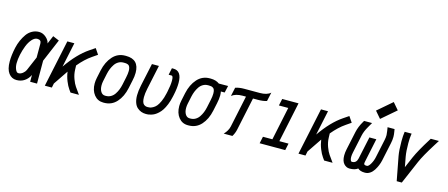

<svg xmlns="http://www.w3.org/2000/svg" viewBox="-49 -1362 4609 1975"><g transform="rotate(15 2255.0 -374.0)"><path d="M106.9 -148.4Q106.9 -111.8 119.4 -82.8Q131.8 -53.7 149.9 -53.7Q175.3 -53.7 196.8 -71Q218.3 -88.4 226.6 -107.4L291 -257.8V-406.2Q291 -445.8 248.5 -445.8Q219.7 -445.8 192.4 -414.8Q165 -383.8 147 -337.9Q128.9 -292 117.9 -241Q106.9 -189.9 106.9 -148.4ZM291 -72.3Q270.5 -29.8 234.1 -5.1Q197.8 19.5 149.9 19.5Q97.7 19.5 65.7 -22.9Q33.7 -65.4 33.7 -148.4Q33.7 -180.7 38.1 -217.8Q42.5 -254.9 52 -297.9Q61.5 -340.8 78.6 -379.2Q95.7 -417.5 118.4 -449.5Q141.1 -481.4 174.8 -500.2Q208.5 -519 248.5 -519Q289.1 -519 323 -489.3Q356.9 -459.5 361.8 -426.8L398.9 -514.2L466.3 -485.8L363.8 -243.7L364.3 0H291Z M522 0H447.3L553.2 -500H627.9L572.3 -236.8Q679.7 -392.1 794.4 -469.7L853 -509.3L894 -448.7L839.4 -411.1Q770.5 -364.3 704.1 -284.2L705.6 -239.3Q707 -190.9 724.4 -143.8Q741.7 -96.7 759.8 -71.3L810.5 0H720.7L701.2 -27.3Q680.2 -56.6 661.4 -103.3Q642.6 -149.9 635.7 -200.2L531.2 -45.4Z M1176.3 -512.2Q1315.4 -512.2 1315.4 -369.6Q1315.4 -329.6 1304.7 -283.7L1287.1 -200.7Q1267.1 -105.5 1214.1 -46.6Q1161.1 12.2 1081.1 12.2H1072.3Q1011.7 12.2 974.1 -34.9Q936.5 -82 936.5 -155.3Q936.5 -183.6 943.4 -216.3L960.9 -299.3Q981.4 -393.6 1034.4 -452.9Q1087.4 -512.2 1167.5 -512.2ZM1242.2 -369.6Q1242.2 -388.7 1238.3 -402.1Q1234.4 -415.5 1228.8 -422.6Q1223.1 -429.7 1213.4 -433.6Q1203.6 -437.5 1196 -438.2Q1188.5 -439 1176.3 -439H1167.5Q1138.7 -439 1114.7 -425Q1090.8 -411.1 1075 -387.2Q1059.1 -363.3 1048.8 -337.9Q1038.6 -312.5 1032.2 -283.7L1014.6 -200.7Q1009.8 -177.7 1009.8 -155.3Q1009.8 -113.8 1026.6 -87.4Q1043.5 -61 1072.3 -61H1081.1Q1109.9 -61 1133.5 -74.7Q1157.2 -88.4 1173.1 -112.1Q1189 -135.7 1199.2 -161.4Q1209.5 -187 1215.8 -216.3L1233.4 -299.3Q1242.2 -340.3 1242.2 -369.6Z M1473.6 -242.7Q1462.4 -189.5 1462.4 -150.9Q1462.4 -122.1 1468 -103Q1473.6 -84 1483.9 -75.4Q1494.1 -66.9 1503.9 -64Q1513.7 -61 1526.9 -61Q1539.6 -61 1550.8 -63Q1562 -64.9 1581.3 -75.2Q1600.6 -85.4 1616.5 -103.8Q1632.3 -122.1 1649.2 -158.9Q1666 -195.8 1677.2 -246.6L1682.1 -269Q1697.3 -338.4 1697.3 -387.7Q1697.3 -438.5 1679.7 -438.5H1648.4L1663.6 -511.7H1679.7Q1769 -511.7 1769 -383.3Q1769 -325.7 1753.4 -253.4L1748.5 -231Q1738.3 -183.6 1722.7 -145.3Q1707 -106.9 1690.7 -82Q1674.3 -57.1 1654.3 -38.8Q1634.3 -20.5 1617.4 -11Q1600.6 -1.5 1581.5 4.2Q1562.5 9.8 1550.8 11Q1539.1 12.2 1526.9 12.2Q1499.5 12.2 1476.1 3.7Q1452.6 -4.9 1432.4 -22.9Q1412.1 -41 1400.6 -73.7Q1389.2 -106.4 1389.2 -150.9Q1389.2 -196.8 1402.3 -258.3L1454.1 -500H1528.3Z M2211.9 -411.1Q2215.8 -393.1 2215.8 -369.1Q2215.8 -332 2205.1 -283.7L2187.5 -200.7Q2167.5 -105.5 2114.5 -46.6Q2061.5 12.2 1981.4 12.2H1972.7Q1912.1 12.2 1874.5 -34.9Q1836.9 -82 1836.9 -155.3Q1836.9 -183.6 1843.8 -216.3L1861.3 -299.3Q1881.8 -393.6 1934.8 -452.9Q1987.8 -512.2 2067.9 -512.2H2076.7Q2133.8 -512.2 2170.4 -484.4L2269 -484.9L2252.4 -411.1ZM2142.6 -369.6Q2142.6 -393.6 2137.2 -408.4Q2131.8 -423.3 2120.8 -429.4Q2109.9 -435.5 2100.8 -437.3Q2091.8 -439 2076.7 -439H2067.9Q2039.1 -439 2015.1 -425Q1991.2 -411.1 1975.3 -387.2Q1959.5 -363.3 1949.2 -337.9Q1939 -312.5 1932.6 -283.7L1915 -200.7Q1910.2 -177.7 1910.2 -155.3Q1910.2 -113.8 1927 -87.4Q1943.8 -61 1972.7 -61H1981.4Q2010.3 -61 2033.9 -74.7Q2057.6 -88.4 2073.5 -112.1Q2089.4 -135.7 2099.6 -161.4Q2109.9 -187 2116.2 -216.3L2133.8 -299.3Q2142.6 -340.3 2142.6 -369.6Z M2437.5 -500H2602.5Q2679.7 -500 2716.3 -534.2L2695.8 -439.5Q2657.2 -426.8 2602.5 -426.8H2549.8L2475.1 -74.2Q2466.3 -34.7 2444.8 0H2352.5Q2393.6 -43 2403.8 -89.8L2475.1 -426.8H2437.5Q2366.7 -426.8 2323.7 -393.6L2343.8 -486.3Q2383.3 -500 2437.5 -500Z M3007.3 0H2734.9L2750.5 -73.2H2851.1L2925.3 -426.8H2825.7L2841.3 -500H3015.1L2925.3 -73.2H3022.9Z M3223.1 0H3148.4L3254.4 -500H3329.1L3273.4 -236.8Q3380.9 -392.1 3495.6 -469.7L3554.2 -509.3L3595.2 -448.7L3540.5 -411.1Q3471.7 -364.3 3405.3 -284.2L3406.7 -239.3Q3408.2 -190.9 3425.5 -143.8Q3442.9 -96.7 3460.9 -71.3L3511.7 0H3421.9L3402.3 -27.3Q3381.3 -56.6 3362.5 -103.3Q3343.8 -149.9 3336.9 -200.2L3232.4 -45.4Z M3866.2 -562 3804.2 -634.3 3958 -766.6 4020 -694.3ZM3767.1 -445.8Q3738.3 -396 3728 -350.6L3686.5 -156.2Q3680.7 -130.4 3680.7 -107.9Q3680.7 -91.8 3684.1 -80.6Q3687.5 -69.3 3691.7 -65.2Q3695.8 -61 3700.2 -61H3705.1Q3748.5 -62.5 3759.3 -112.8L3810.1 -350.1H3883.8L3830.6 -97.2Q3828.1 -85.9 3828.1 -80.6Q3828.1 -69.3 3834.7 -65.2Q3841.3 -61 3855.5 -61H3860.4Q3877.4 -61 3897.9 -95.7Q3918.5 -130.4 3927.2 -172.4L3968.3 -366.2Q3974.1 -392.6 3974.1 -418.9Q3974.1 -430.7 3969.7 -460.4L3963.4 -500H4037.6L4042 -474.1Q4047.4 -444.8 4047.4 -418.9Q4047.4 -385.7 4039.6 -350.6L3998.5 -156.7Q3992.2 -127.9 3980.7 -100.1Q3969.2 -72.3 3952.6 -46.1Q3936 -20 3911.9 -3.9Q3887.7 12.2 3860.4 12.2H3855.5Q3807.6 12.2 3782.2 -11.7Q3751 12.2 3698.2 12.2H3693.4Q3659.7 12.2 3633.5 -16.8Q3607.4 -45.9 3607.4 -105.5Q3607.4 -135.7 3615.2 -171.9L3656.7 -366.2Q3669.9 -425.8 3703.6 -482.9L3713.4 -500H3798.3Z M4217.3 -485.4Q4211.9 -451.7 4211.9 -396.5Q4211.9 -311.5 4221.7 -255.9L4241.7 -148.9L4292 -265.6Q4326.7 -345.2 4415.5 -487.3L4423.3 -500H4510.3L4477.1 -447.3Q4390.1 -309.1 4358.4 -235.4L4252 12.2H4197.8L4149.4 -242.2Q4138.7 -302.7 4138.7 -396.5Q4138.7 -456.5 4145 -496.1L4145.5 -500H4219.7Z"/></g></svg>

Font: Anka/Coder Narrow
Style: Italic
Weight: 400
Width: 3
Italic angle: -12°
Monospace: yes
Version: Version 001.100